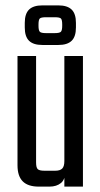

<svg xmlns="http://www.w3.org/2000/svg" viewBox="-20 -693 373 713"><path d="M45 -485H114V-90Q114 -71 120 -65Q126 -59 145 -59H185Q203 -59 211 -67Q219 -75 219 -95V-129H223V-61Q223 -27 206.5 -13.5Q190 0 164 0H124Q84 0 64.5 -19.5Q45 -39 45 -79ZM219 -485H288V0H219V-52V-59ZM262 -608V-591Q262 -557 246 -541.5Q230 -526 197 -526H137Q104 -526 88 -541.5Q72 -557 72 -591V-608Q72 -642 88 -657.5Q104 -673 137 -673H197Q230 -673 246 -657.5Q262 -642 262 -608ZM211 -597V-602Q211 -619 206.5 -624Q202 -629 183 -629H151Q132 -629 127.5 -624Q123 -619 123 -602V-597Q123 -581 127.5 -575.5Q132 -570 151 -570H183Q202 -570 206.5 -575.5Q211 -581 211 -597Z"/></svg>

Font: Teko Variable Light
Style: Regular
Weight: 300
Designer: Manushi Parikh, Jonny Pinhorn
Foundry: Indian Type Foundry
Version: Version 3.000